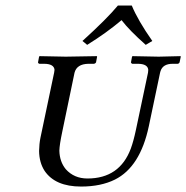

<svg xmlns="http://www.w3.org/2000/svg" viewBox="-20 -666 677 698"><path d="M459 -646Q481.4 -591.8 533.7 -517.1L509.8 -502.9Q449.7 -556.2 421.9 -592.8Q367.7 -546.9 296.9 -502.9L279.8 -517.1Q368.7 -597.7 408.7 -646ZM274.9 12.2Q180.7 12.2 142.1 -44.9Q122.6 -75.2 122.1 -117.2Q122.6 -143.1 127 -165L176.8 -401.9Q177.7 -406.7 178.2 -412.1Q176.3 -433.6 141.1 -434.1H123Q118.7 -435.5 118.2 -439L122.1 -460L124 -461.9Q125 -461.9 219.2 -460L332 -461.9L333 -460L329.1 -439Q326.2 -434.6 321.8 -434.1H300.8Q259.3 -433.1 251 -401.9L206.1 -186Q196.3 -139.6 195.8 -118.2Q196.8 -78.1 219.2 -50.8Q249.5 -17.1 297.9 -17.1Q415 -17.1 455.6 -126Q465.3 -152.3 474.1 -193.8L518.1 -401.9Q519 -406.7 519 -412.1Q517.1 -433.6 481.9 -434.1H460.9Q457 -435.5 456.1 -439L460 -460L461.9 -461.9Q462.9 -461.9 557.1 -460L636.2 -461.9L637.2 -460L632.8 -439Q630.4 -434.6 626 -434.1H607.9Q571.8 -434.1 563.5 -407.2Q562.5 -404.3 562 -401.9L521 -207Q489.7 -59.1 397.9 -13.2Q346.7 12.2 274.9 12.2Z"/></svg>

Font: Linux Libertine Capitals O
Style: Bold Italic Samll Caps
Weight: 400
Italic angle: -12°
Designer: Philipp H. Poll
Foundry: Philipp H. Poll
Version: Version 5.0.4